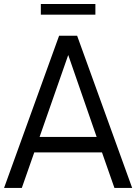

<svg xmlns="http://www.w3.org/2000/svg" viewBox="-20 -926 671 946"><path d="M450 -906.2V-853.8H181.2V-906.2ZM543.8 0 482.5 -175H148.8L87.5 0H0L271.2 -750H360L631.2 0ZM175 -251.2H456.2L316.2 -655Z"/></svg>

Font: Now Alt
Style: Regular
Weight: 400
Designer: Alfredo Marco Pradil
Foundry: Alfredo Marco Pradil
Version: Version 1.002;PS 001.002;hotconv 1.0.88;makeotf.lib2.5.64775